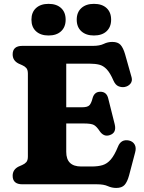

<svg xmlns="http://www.w3.org/2000/svg" viewBox="-20 -932 730 971"><path d="M44 -657Q44 -700 93 -700H450Q484 -700 504.5 -710Q525 -720 548 -720Q576 -720 589.5 -705.2Q603 -690.5 612.5 -658L645.5 -541Q650.5 -522.5 639.8 -509Q629 -495.5 610 -492Q594.5 -489.5 579.2 -495.8Q564 -502 554 -524Q537 -563.5 519.5 -581.8Q502 -600 481.5 -605Q461 -610 434 -610H315V-389.5H395Q424 -389.5 433.2 -400.8Q442.5 -412 448.5 -436.5Q457.5 -467.5 486.5 -468Q519.5 -468.5 527.5 -433.5L560 -304Q571 -260 534.5 -248.5Q505 -238.5 484 -269Q469 -292 455.2 -299.8Q441.5 -307.5 405.5 -307.5H315V-164Q315 -90 390.5 -90H443.5Q476 -90 499 -97Q522 -104 540.5 -125.5Q559 -147 576.5 -190Q592 -229.5 632 -221.5Q652 -217 661 -201Q670 -185 663.5 -161.5L632.5 -44Q623.5 -11.5 609.8 3.5Q596 18.5 568 18.5Q545.5 18.5 525 9.2Q504.5 0 470.5 0H93Q44 0 44 -43Q44 -74.5 74 -89.5L92 -97.5Q105 -103 113 -112Q121 -121 121 -140.5V-559.5Q121 -579 113 -588Q105 -597 92 -602.5L74 -610.5Q44 -625.5 44 -657ZM225.5 -752.5Q185.5 -752.5 162.2 -773.8Q139 -795 139 -832.5Q139 -870 162.2 -891.2Q185.5 -912.5 225.5 -912.5Q266 -912.5 289 -891.2Q312 -870 312 -832.5Q312 -795.5 289 -774Q266 -752.5 225.5 -752.5ZM455 -752.5Q415 -752.5 391.5 -773.8Q368 -795 368 -832.5Q368 -870 391.5 -891.2Q415 -912.5 455 -912.5Q496 -912.5 519 -891.2Q542 -870 542 -832.5Q542 -795.5 519 -774Q496 -752.5 455 -752.5Z"/></svg>

Font: Fraunces 9pt SuperSoft
Style: Bold
Weight: 700
Version: Version 1.000;[b76b70a41]